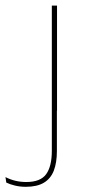

<svg xmlns="http://www.w3.org/2000/svg" viewBox="-87 -506 312 702"><path d="M102.5 -101.5V-485.5H121.5V-101.5ZM7 177Q-13.5 177 -32.2 172.5Q-51 168 -64 161.5L-67 141.5Q-49.5 150.5 -30.5 155Q-11.5 159.5 9 159.5Q61 159.5 81.8 130.8Q102.5 102 102.5 45.5V-158H121V46Q121 88.5 109.8 117.8Q98.5 147 73.5 162Q48.5 177 7 177Z"/></svg>

Font: Anek Latin Medium Thin
Style: Regular
Weight: 250
Version: Version 1.003